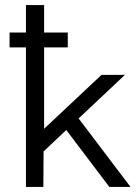

<svg xmlns="http://www.w3.org/2000/svg" viewBox="-20 -742 557 762"><path d="M18 -554V-613H83V-722H155V-613H249V-554H155V-231L383 -445H476L292 -272L498 0H414L243 -226L153 -141L152 0H83V-554Z"/></svg>

Font: CMU Sans Serif
Style: Medium
Weight: 500
Version: Version 0.7.0